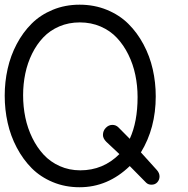

<svg xmlns="http://www.w3.org/2000/svg" viewBox="-20 -785 798 815"><path d="M317.9 -765.1Q380.4 -765.1 433.8 -743.2Q487.3 -721.2 524.9 -683.8Q562.5 -646.5 589.1 -596.7Q615.7 -546.9 628.4 -491Q641.1 -435.1 641.1 -376Q641.1 -241.2 578.1 -138.2Q582 -134.3 646 -63Q657.2 -50.3 657.2 -36.1Q657.2 -22 647.9 -11.5Q638.7 -1 623 -1Q608.9 -1 600.1 -9.8L530.8 -80.1Q437.5 9.8 317.9 9.8Q256.3 9.8 204.1 -12Q151.9 -33.7 114.7 -71Q77.6 -108.4 51.3 -158.2Q24.9 -208 12.5 -263.9Q0 -319.8 0 -378.9Q0 -437.5 12.5 -493.2Q24.9 -548.8 51 -598.1Q77.1 -647.5 114.3 -684.6Q151.4 -721.7 203.9 -743.4Q256.3 -765.1 317.9 -765.1ZM318.8 -689.9Q271.5 -689.9 231.7 -672.9Q191.9 -655.8 163.8 -626.2Q135.7 -596.7 116.2 -557.1Q96.7 -517.6 87.4 -472.9Q78.1 -428.2 78.1 -380.9Q78.1 -332 87.6 -286.1Q97.2 -240.2 117.2 -199.5Q137.2 -158.7 165.5 -128.2Q193.8 -97.7 233.9 -79.8Q273.9 -62 320.8 -62Q418 -62 486.8 -130.9L431.2 -183.1Q417 -197.3 417 -211.9Q417 -230 429.2 -242.4Q441.4 -254.9 457 -254.9Q472.2 -254.9 482.9 -244.1L530.8 -195.8Q564 -267.6 564 -373Q564 -421.4 554.4 -467Q544.9 -512.7 524.9 -553.2Q504.9 -593.8 476.3 -624.3Q447.8 -654.8 407.2 -672.4Q366.7 -689.9 318.8 -689.9Z"/></svg>

Font: BPreplay
Style: Regular
Weight: 400
Designer: Magenta/George Triantafyllakos
Foundry: Magenta/George Triantafyllakos
Version: Version 1.00